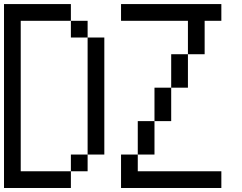

<svg xmlns="http://www.w3.org/2000/svg" viewBox="-20 -937 1207 957"><path d="M0 0V-916.7H333.3V-833.3H83.3V-83.3H333.3V0ZM750 -166.7H666.7V-333.3H750ZM750 -333.3V-500H833.3V-333.3ZM916.7 -500H833.3V-666.7H916.7ZM916.7 -666.7V-833.3H583.3V-916.7H1083.3V-833.3H1000V-666.7ZM333.3 -83.3V-166.7H416.7V-83.3ZM333.3 -833.3H416.7V-750H333.3ZM1083.3 -83.3V0H583.3V-166.7H666.7V-83.3ZM500 -166.7H416.7V-750H500Z"/></svg>

Font: Galmuri11 Regular
Style: Regular
Weight: 400
Designer: Minseo Lee (Quiple)
Version: Version 2.356;hotconv 1.1.0;makeotfexe 2.6.0 DEVELOPMENT